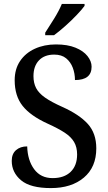

<svg xmlns="http://www.w3.org/2000/svg" viewBox="-20 -951 554 981"><path d="M240 10Q135 10 87.5 -30Q40 -70 40 -129Q40 -165 62 -184Q84 -203 119 -203Q121 -132 154.5 -86.5Q188 -41 249 -41Q308 -41 341 -73Q374 -105 374 -162Q374 -199 358.5 -225.5Q343 -252 310 -273.5Q277 -295 224 -319Q136 -359 95.5 -410Q55 -461 55 -541Q55 -598 82.5 -639Q110 -680 158 -702Q206 -724 266 -724Q325 -724 365.5 -707.5Q406 -691 427 -664.5Q448 -638 448 -610Q448 -542 363 -542Q363 -575 352 -604.5Q341 -634 318 -653Q295 -672 257 -672Q207 -672 179 -642.5Q151 -613 151 -562Q151 -527 164.5 -501Q178 -475 210 -452.5Q242 -430 298 -405Q385 -366 428.5 -318Q472 -270 472 -193Q472 -97 408.5 -43.5Q345 10 240 10ZM211 -784Q232 -816 257 -856.5Q282 -897 296 -931H412V-921Q400 -904 373 -875.5Q346 -847 314 -818.5Q282 -790 256 -771H211Z"/></svg>

Font: Noto Serif Khmer SemiCondensed Medium
Style: Regular
Weight: 500
Width: 4
Designer: Danh Hong and the Monotype Design Team
Foundry: Monotype Imaging Inc.
Version: Version 2.004; ttfautohint (v1.8.4.7-5d5b)